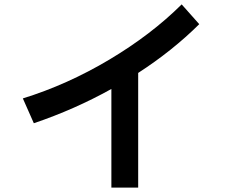

<svg xmlns="http://www.w3.org/2000/svg" viewBox="-20 -816 1040 874"><path d="M887 -706Q765 -585 609 -484V38H487V-411Q320 -318 134 -255L84 -368Q287 -431 477.5 -544.5Q668 -658 807 -796Z"/></svg>

Font: IBM Plex Sans JP SemiBold
Style: Regular
Weight: 600
Designer: Mike Abbink; Paul van der Laan; Pieter van Rosmalen; Wujin Sim; Yejin Wi; Jinhee Kim; Boomi Park; Yona Kim; Kichan Ma
Foundry: Sandoll Inc.
Version: Version 1.001